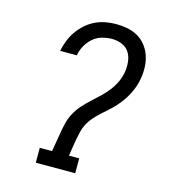

<svg xmlns="http://www.w3.org/2000/svg" viewBox="-110 -832 821 922"><g transform="rotate(15 300.0 -371.5)"><path d="M153 0V-74H214L230 -168Q234 -194 240.5 -220Q247 -246 260 -270Q273 -294 291.5 -315Q310 -336 331 -355Q352 -374 372.5 -393.5Q393 -413 410 -435Q427 -457 438.5 -482Q450 -507 454 -533Q458 -559 455 -584.5Q452 -610 439 -630Q426 -650 402.5 -659.5Q379 -669 353 -669Q329 -669 304 -662Q279 -655 259 -637.5Q239 -620 226.5 -597Q214 -574 210 -549H127Q132 -575 142 -600.5Q152 -626 167.5 -648.5Q183 -671 204 -690Q225 -709 250 -721Q275 -733 301 -738Q327 -743 353 -743Q382 -743 410.5 -737.5Q439 -732 462.5 -718.5Q486 -705 503 -683.5Q520 -662 529 -636Q538 -610 539.5 -581Q541 -552 536 -523Q533 -502 526 -481.5Q519 -461 509 -441.5Q499 -422 486 -403.5Q473 -385 458 -368.5Q443 -352 426 -337Q409 -322 392.5 -307Q376 -292 361 -275Q346 -258 335.5 -238.5Q325 -219 320 -198Q315 -177 311 -156L298 -74H349V0Z"/></g></svg>

Font: Iosevka Etoile Oblique
Style: Regular
Weight: 400
Italic angle: -9°
Designer: Belleve Invis
Foundry: Belleve Invis
Version: Version 15.5.2; ttfautohint (v1.8.4)